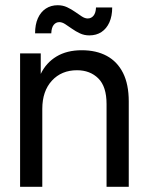

<svg xmlns="http://www.w3.org/2000/svg" viewBox="-20 -715 565 735"><path d="M387.9 0V-317Q387.9 -383.6 356.3 -414.9Q324.8 -446.1 274.7 -446.1Q215.4 -446.1 178.6 -406.1Q141.9 -366.1 141.9 -298V0H56.9V-510.7H136V-432Q156.5 -474.8 196.2 -498.7Q236 -522.7 293 -522.7Q348.6 -522.7 388.8 -501Q429 -479.3 451 -435.8Q472.9 -392.2 472.9 -326.4V0ZM321.9 -579.5Q302.6 -579.5 286.2 -587.2Q269.9 -594.8 255.7 -604.9Q241.5 -615 229.6 -622.6Q217.7 -630.3 207.2 -630.3Q194.2 -630.3 185.6 -619.8Q177.1 -609.3 176.3 -587.3H114.3Q114.3 -621.1 125 -645.1Q135.8 -669.2 155.4 -682.1Q175 -695 201 -695Q220.4 -695 236.7 -687.4Q253.1 -679.7 267.3 -669.7Q281.4 -659.6 293.3 -652Q305.3 -644.3 315.7 -644.3Q329.4 -644.3 338 -654.9Q346.7 -665.4 347.5 -686.4H409.5Q409.5 -653.7 398.8 -629.5Q388 -605.4 368.5 -592.5Q349 -579.5 321.9 -579.5Z"/></svg>

Font: TikTok Sans Light
Style: Regular
Weight: 300
Version: Version 4.000